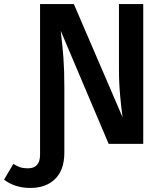

<svg xmlns="http://www.w3.org/2000/svg" viewBox="-117 -711 809 949"><path d="M591 -691V0H420L183 -559Q192 -485 196.5 -425Q201 -365 201 -282V44Q201 129 155.5 173.5Q110 218 33 218Q-43 218 -97 177L-51 99Q-32 111 -16.5 116Q-1 121 21 121Q81 121 81 54V-691H248L489 -131Q483 -171 477 -236.5Q471 -302 471 -367V-691Z"/></svg>

Font: Fira Sans Medium
Style: Regular
Weight: 500
Designer: bBox Type GmbH & Carrois Corporate GbR & Edenspiekermann AG
Foundry: bBox Type GmbH & Carrois Corporate GbR & Edenspiekermann AG
Version: Version 4.301